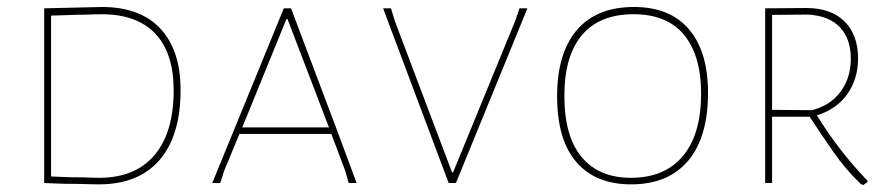

<svg xmlns="http://www.w3.org/2000/svg" viewBox="-20 -530 2594 556"><path d="M274.9 -509.8Q385.7 -509.8 444.3 -447.3Q502.9 -384.8 502.9 -269Q502.9 -137.2 441.9 -66.4Q380.9 3.9 266.1 3.9Q251 3.9 237.3 3.4Q230 2.9 215.3 2.7Q200.7 2.4 192.9 2.4Q185.1 2.4 169.2 2.2Q153.3 2 145.5 1.5Q121.6 0.5 107.9 0V-505.9ZM482.9 -268.1Q482.9 -376.5 429.7 -432.6Q376.5 -488.8 273.9 -488.8Q261.7 -488.8 249 -488.3Q242.2 -487.8 228.3 -487.5Q214.4 -487.3 207 -487.3Q176.8 -486.3 162.1 -485.8Q132.8 -484.9 127.9 -484.9V-19Q141.1 -18.6 161.6 -17.6Q168.5 -17.1 182.4 -16.8Q196.3 -16.6 203.1 -16.6Q210 -16.6 222.9 -16.4Q235.8 -16.1 242.2 -15.6Q254.4 -15.1 267.1 -15.1Q371.1 -15.1 426.8 -80.1Q482.9 -146 482.9 -268.1Z M629.4 -36.1 617.7 0H594.7L801.8 -505.9H822.8L957.5 -148.9L1012.7 0H989.7L979.5 -36.1L939.5 -142.1H673.3ZM809.6 -475.1 681.6 -161.1H932.6L812.5 -475.1Z M1300.3 0H1279.3L1089.4 -505.9H1112.3L1123 -470.2L1289.1 -30.8H1292L1472.2 -470.2L1484.4 -505.9H1507.3Z M1807.1 3.9Q1704.1 3.9 1648.4 -61.5Q1593.3 -126 1593.3 -251Q1593.3 -376 1650.4 -442.9Q1707.5 -509.8 1815.9 -509.8Q1919.9 -509.8 1975.1 -445.3Q2030.3 -380.4 2030.3 -261.2Q2030.3 -132.8 1972.7 -64.5Q1915 3.9 1807.1 3.9ZM1814.9 -488.8Q1716.3 -488.8 1665.5 -428.7Q1614.3 -368.2 1614.3 -252Q1614.3 -136.2 1663.6 -76.2Q1713.4 -15.1 1807.1 -15.1Q1904.8 -15.1 1957.5 -78.1Q2010.3 -141.1 2010.3 -258.8Q2010.3 -370.1 1960 -430.2Q1910.6 -488.8 1814.9 -488.8Z M2215.8 0H2195.8V-505.9L2314.9 -506.8Q2386.7 -506.8 2425.8 -467.8Q2464.8 -428.7 2464.8 -360.8Q2464.8 -302.7 2434.6 -258.8Q2403.8 -214.4 2345.7 -195.8Q2374.5 -148.4 2413.1 -98.1Q2447.8 -53.2 2491.7 -6.8L2492.7 -2.9Q2487.8 0 2485.8 1.5L2480 5.9L2472.7 2.9Q2428.2 -40 2393.6 -89.8Q2355.5 -144.5 2324.7 -191.9H2215.8ZM2215.8 -211.9 2331.1 -210.9Q2385.3 -224.6 2415 -265.6Q2443.8 -305.2 2443.8 -359.9Q2443.8 -418 2412.1 -451.2Q2379.9 -484.9 2318.8 -487.8L2215.8 -486.8Z"/></svg>

Font: Datalegreya
Style: Thin
Weight: 250
Designer: Figs Lab
Foundry: Figs Lab
Version: Version 1.002;PS 001.002;hotconv 1.0.70;makeotf.lib2.5.58329